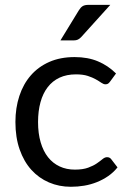

<svg xmlns="http://www.w3.org/2000/svg" viewBox="-20 -744 518 772"><path d="M423 -416.5Q419 -411 415 -408Q411 -405 404 -405Q396.5 -405 387.5 -411.2Q378.5 -417.5 365.2 -425Q352 -432.5 332.8 -438.8Q313.5 -445 285.5 -445Q248 -445 219.5 -431.8Q191 -418.5 171.8 -393.5Q152.5 -368.5 142.8 -333Q133 -297.5 133 -253.5Q133 -207.5 143.5 -171.8Q154 -136 173.2 -111.8Q192.5 -87.5 219.8 -74.8Q247 -62 281 -62Q313.5 -62 334.5 -69.8Q355.5 -77.5 369.2 -87Q383 -96.5 392.2 -104.2Q401.5 -112 410.5 -112Q421.5 -112 427.5 -103.5L452.5 -71Q436 -50.5 415 -36Q394 -21.5 369.8 -11.8Q345.5 -2 319 2.5Q292.5 7 265 7Q217.5 7 176.8 -10.5Q136 -28 106 -61.2Q76 -94.5 59 -143Q42 -191.5 42 -253.5Q42 -310 57.8 -358Q73.5 -406 103.8 -440.8Q134 -475.5 178.2 -495Q222.5 -514.5 280 -514.5Q333.5 -514.5 374.2 -497.2Q415 -480 446.5 -448.5ZM423.5 -724.5 307 -595.5Q300 -588 293.2 -584.8Q286.5 -581.5 276 -581.5H223L297 -702.5Q304 -714 312.2 -719.2Q320.5 -724.5 336.5 -724.5Z"/></svg>

Font: Lato 2
Style: Regular
Weight: 400
Designer: Lukasz Dziedzic with Adam Twardoch and Botio Nikoltchev
Foundry: tyPoland Lukasz Dziedzic
Version: Version 2.015; 2015-08-06; http://www.latofonts.com/